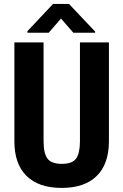

<svg xmlns="http://www.w3.org/2000/svg" viewBox="-20 -921 611 951"><path d="M519.5 -710.9V-218.8Q518.6 -107.4 458.5 -48.8Q398.4 9.8 285.2 9.8Q171.9 9.8 111.3 -49.8Q50.8 -109.4 51.3 -222.2V-710.9H195.8V-221.7Q195.8 -161.1 215.3 -135.3Q234.9 -109.4 286.1 -109.4Q337.4 -109.4 356.4 -134.8Q375.5 -160.2 376 -219.2V-710.9ZM451.2 -758.8H343.3L282.2 -829.1L221.2 -758.8H115.7V-766.6L242.7 -901.4H321.8L451.2 -764.6Z"/></svg>

Font: RobotoCondensed-Bold
Style: Bold
Weight: 700
Designer: Google
Version: Version 2.001240; 2014